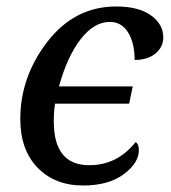

<svg xmlns="http://www.w3.org/2000/svg" viewBox="-20 -566 532 596"><path d="M400.9 -125Q411.1 -118.7 411.1 -100.1Q411.1 -60.1 364 -25.1Q316.9 9.8 237.8 9.8Q150.4 9.8 96.7 -45.4Q43 -100.6 43 -196.8Q43 -327.6 127.4 -436.8Q211.9 -545.9 340.8 -545.9Q409.7 -545.9 448.2 -518.6Q486.8 -491.2 486.8 -450.2Q486.8 -419.9 462.6 -399.9Q438.5 -379.9 397.9 -379.9Q397.9 -433.1 377.4 -465.6Q356.9 -498 320.8 -498Q272 -498 230.2 -444.1Q188.5 -390.1 163.1 -297.9H392.1L380.9 -244.1H150.9Q147 -220.7 147 -189Q147 -53.2 256.8 -53.2Q344.2 -53.2 400.9 -125Z"/></svg>

Font: Droid Serif
Style: Italic
Weight: 400
Italic angle: -12°
Designer: Monotype Design team
Foundry: Monotype Imaging Inc.
Version: Version 1.03